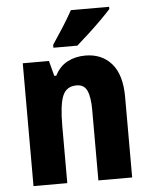

<svg xmlns="http://www.w3.org/2000/svg" viewBox="-54 -811 669 855"><g transform="rotate(-5 280.5 -383.0)"><path d="M341 -559Q415 -559 458.5 -509Q502 -459 502 -360V0H351V-315Q351 -372 338 -401Q325 -430 291 -430Q245 -430 228.5 -389.5Q212 -349 212 -256V0H61V-549H178L196 -481H205Q225 -521 260.5 -540Q296 -559 341 -559ZM466 -756Q450 -738 422.5 -710.5Q395 -683 364.5 -655Q334 -627 310 -606H203V-619Q228 -656 252.5 -694.5Q277 -733 295 -766H466Z"/></g></svg>

Font: Noto Sans Tamil Condensed ExtraBold
Style: Regular
Weight: 800
Width: 3
Designer: Jelle Bosma - Monotype Design Team
Foundry: Monotype Imaging Inc.
Version: Version 2.004; ttfautohint (v1.8.4.7-5d5b)